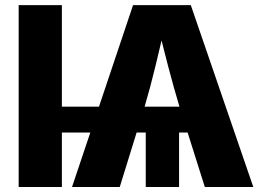

<svg xmlns="http://www.w3.org/2000/svg" viewBox="-20 -748 1052 768"><path d="M227.5 -727.5V0H54.7V-727.5ZM696.3 -269.5V0H563V-269.5ZM268.1 0 512.2 -727.5H743.2L993.2 0H799.3L698.7 -318.4Q674.8 -397.5 651.9 -485.4Q628.9 -573.2 606 -669.4H646Q623.5 -573.2 602.3 -485.4Q581.1 -397.5 557.6 -318.4L459 0ZM183.6 -217.8V-321.3H827.1V-217.8Z"/></svg>

Font: Inter 18pt ExtraBold
Style: Regular
Weight: 800
Designer: Rasmus Andersson
Foundry: rsms
Version: Version 4.001;git-66647c0bb